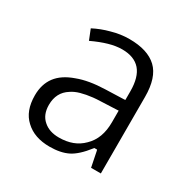

<svg xmlns="http://www.w3.org/2000/svg" viewBox="-131 -666 788 798"><g transform="rotate(30 263.5 -267.0)"><path d="M445.8 -0.5H398.9L384.3 -72.8L382.8 -78.6H377H373H369.6L367.2 -75.7Q328.1 -25.4 293 -7.8Q257.8 9.8 205.1 9.8Q131.8 9.8 88.9 -30.8Q67.4 -50.3 56.6 -78.9Q45.9 -107.4 45.9 -145Q45.9 -198.2 73 -234.4Q100.1 -270.5 156.2 -290Q208.5 -310.1 287.1 -312.5L374 -315.4L381.3 -315.9V-323.2V-357.4Q381.3 -425.3 352.5 -458.5Q323.2 -491.7 265.6 -491.7Q235.8 -491.7 201.9 -481.9Q168 -472.2 127.4 -453.1L107.9 -502Q144.5 -521 185.5 -531.7Q227.5 -543.9 270 -543.9Q357.9 -543.9 401.9 -502.4Q445.8 -460.9 445.8 -367.7ZM145.5 -67.4Q173.3 -42.5 219.7 -42.5Q255.4 -42.5 283.9 -53.2Q312.5 -64 334 -85.9Q356.9 -107.9 368.2 -138.4Q379.4 -168.9 379.4 -207.5V-255.9V-263.7L371.6 -263.2L293.5 -259.8Q275.9 -259.3 260 -257.6Q244.1 -255.9 230 -253.2Q215.8 -250.5 203.6 -247.1Q191.4 -243.7 181.2 -239Q170.9 -234.4 162.6 -228.5Q116.2 -199.7 116.2 -139.6Q116.2 -92.3 145.5 -67.4Z"/></g></svg>

Font: Sahel Light FD
Style: Light-FD
Weight: 300
Foundry: Saber Rastikerdar (saber.rastikerdar@gmail.com)
Version: Version 3.3.0